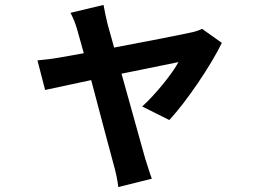

<svg xmlns="http://www.w3.org/2000/svg" viewBox="-20 -655 1040 779"><path d="M880 -481 800 -538C786 -531 767 -525 749 -522C710 -513 570 -486 443 -462L416 -559C410 -585 404 -612 400 -635L266 -603C277 -582 287 -558 294 -532L320 -439L224 -422C191 -416 164 -413 132 -410L163 -290L350 -330C386 -194 427 -38 442 16C450 44 457 77 460 104L596 70C588 50 575 5 569 -12L473 -356L704 -403C678 -354 608 -269 557 -223L667 -168C737 -243 838 -393 880 -481Z"/></svg>

Font: Noto Sans Mono CJK HK
Style: Bold
Weight: 700
Designer: Ryoko NISHIZUKA 西塚涼子 (kana, bopomofo & ideographs); Paul D. Hunt (Latin, Greek & Cyrillic); Sandoll Communications 산돌커뮤니
Foundry: Adobe
Version: Version 2.004;hotconv 1.0.118;makeotfexe 2.5.65603